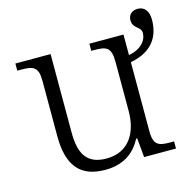

<svg xmlns="http://www.w3.org/2000/svg" viewBox="-96 -725 837 832"><g transform="rotate(-15 322.5 -309.0)"><path d="M277 10C353 10 407 -22 440 -86H445L453 0H596V-32H580C529 -32 504 -38 504 -102V-412C603 -431 640 -491 640 -567C640 -605 622 -628 592 -628C566 -628 549 -612 549 -588C549 -549 587 -551 587 -521C587 -488 560 -454 504 -444V-536H351V-504H363C418 -504 440 -497 440 -431V-210C440 -112 394 -36 295 -36C201 -36 177 -96 177 -186V-536H19V-504H35C90 -504 113 -497 113 -433V-185C113 -50 167 10 277 10Z"/></g></svg>

Font: Noto Serif Light
Style: Regular
Weight: 300
Designer: Monotype Design Team
Foundry: Monotype Imaging Inc.
Version: Version 2.013